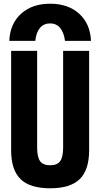

<svg xmlns="http://www.w3.org/2000/svg" viewBox="-20 -1004 540 1034"><path d="M250 -984Q347 -984 406.5 -930Q466 -876 470 -784H330Q324 -830 303.5 -854Q283 -878 250 -878Q216 -878 195.5 -854Q175 -830 170 -784H30Q34 -876 93.5 -930Q153 -984 250 -984ZM250 10Q141 10 90.5 -39.5Q40 -89 40 -195V-730H180V-210Q180 -158 196 -136Q212 -114 250 -114Q288 -114 304 -136Q320 -158 320 -210V-730H460V-195Q460 -89 409.5 -39.5Q359 10 250 10Z"/></svg>

Font: M PLUS 1 Code
Style: Regular
Weight: 400
Designer: Coji Morishita
Foundry: UNDERFOREST DESIGN
Version: Version 1.005